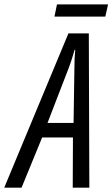

<svg xmlns="http://www.w3.org/2000/svg" viewBox="-85 -872 522 892"><path d="M-65.4 0 232.9 -716.8H327.6L330.1 0H252.9L253.9 -233.4H110.8L15.1 0ZM135.7 -300.8H256.8L260.7 -556.6Q260.7 -580.6 261.7 -601.8Q262.7 -623 264.6 -640.6H261.7Q256.8 -624 250.5 -603.3Q244.1 -582.5 234.4 -556.6ZM168 -794.9 179.7 -851.6H417L404.3 -794.9Z"/></svg>

Font: Open Sans Condensed
Style: Italic
Weight: 400
Width: 3
Italic angle: -12°
Designer: Monotype Design Team
Foundry: Monotype Imaging Inc.
Version: Version 3.000